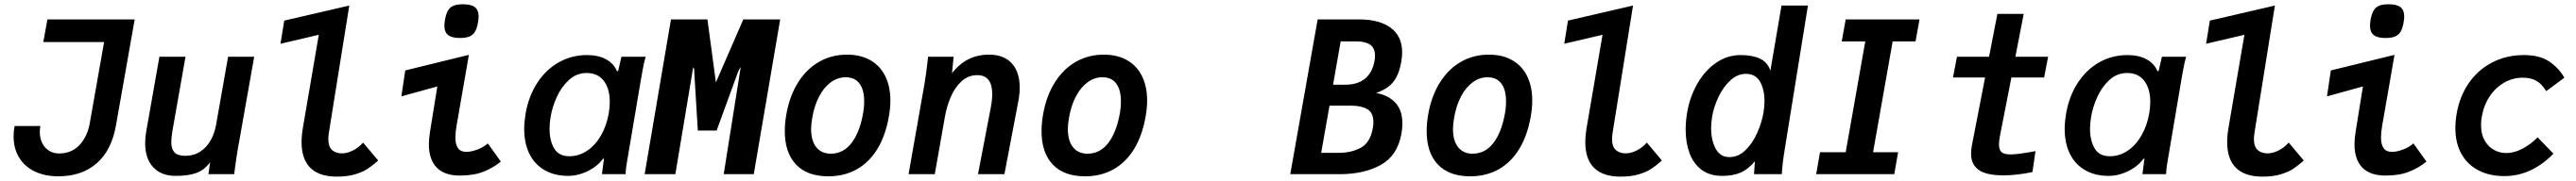

<svg xmlns="http://www.w3.org/2000/svg" viewBox="-20 -816 12040 848"><path d="M43.5 -178Q43.5 -201 48 -225.5H168.5Q166 -209.5 166 -198.5Q166 -169 177.2 -146Q188.5 -123 209 -110Q229.5 -97 256 -97Q315 -97 351.8 -136.8Q388.5 -176.5 399.5 -238.5L466.5 -619H182.5L201.5 -725H609.5L522 -228.5Q501.5 -111.5 431.8 -50.8Q362 10 252.5 10Q189.5 10 142.2 -12.8Q95 -35.5 69.2 -78Q43.5 -120.5 43.5 -178Z M658.5 -145.5Q658.5 -172.5 663.5 -200.5L725 -550H847L786.5 -206.5Q780.5 -170.5 780.5 -150.5Q780.5 -118.5 795.2 -102.2Q810 -86 846.5 -86Q886 -86 916 -105.8Q946 -125.5 964.5 -158.5Q983 -191.5 990 -231.5L1046 -550H1168L1091 -114.5Q1084 -73.5 1080 -40.5Q1080.5 -46 1074.5 0H954L962 -55.5Q933.5 -18 896.2 -5Q859 8 801 8Q733.5 8 696 -32.5Q658.5 -73 658.5 -145.5Z M1389.5 -149.5Q1389.5 -180.5 1395.5 -216.5L1470 -653L1291 -611L1308.5 -719.5L1612.5 -790L1517 -193.5Q1514.5 -176 1514.5 -165Q1514.5 -129 1532 -113.2Q1549.5 -97.5 1578.5 -97.5Q1602.5 -97.5 1629.2 -110.8Q1656 -124 1677 -148L1747.5 -64Q1742.5 -60 1739 -56.5Q1717 -37.5 1696 -23.8Q1675 -10 1639.2 0.8Q1603.5 11.5 1554 11.5Q1472.5 11.5 1431 -29.2Q1389.5 -70 1389.5 -149.5Z M1984.5 -140.5Q1984.5 -163 1989.5 -197L2024 -411L1856 -364.5L1874 -486L2171.5 -559L2114 -227.5Q2108.5 -196 2108.5 -171.5Q2108.5 -139.5 2120.5 -122Q2132.5 -104.5 2160 -104.5Q2181.5 -104.5 2210.2 -115Q2239 -125.5 2260 -144L2321 -59Q2285 -29.5 2239.5 -11.5Q2194 6.5 2129.5 6.5Q2057 6.5 2020.8 -31.2Q1984.5 -69 1984.5 -140.5ZM2057 -695.5Q2057 -708.5 2060 -725Q2065 -752 2074.2 -767.2Q2083.5 -782.5 2099.8 -789.2Q2116 -796 2144 -796Q2182.5 -796 2199.8 -782.2Q2217 -768.5 2217 -738.5Q2217 -727.5 2213.5 -707.5Q2208.5 -681.5 2199.5 -666.8Q2190.5 -652 2174 -645Q2157.5 -638 2129.5 -638Q2091.5 -638 2074.2 -652Q2057 -666 2057 -695.5Z M2430 -212.5Q2430 -243 2436.5 -283.5Q2451 -366.5 2491.8 -428.8Q2532.5 -491 2592.5 -524.5Q2652.5 -558 2723 -558Q2777.5 -558 2813.5 -537.8Q2849.5 -517.5 2864 -481.5L2869.5 -485L2884.5 -550H2997.5Q2989 -519.5 2983.5 -487.8Q2978 -456 2977 -451.5L2912 -66.5L2909.5 -52Q2904.5 -24 2904 0H2793.5Q2798.5 -43 2801.5 -63L2803 -75.5L2794 -67Q2781 -49 2756.2 -31.5Q2731.5 -14 2699.8 -3Q2668 8 2636 8Q2572 8 2525.5 -18.8Q2479 -45.5 2454.5 -95.2Q2430 -145 2430 -212.5ZM2825.5 -286.5Q2830 -314.5 2830 -338.5Q2830 -400.5 2802 -437.2Q2774 -474 2722 -474Q2674.5 -474 2639 -441.2Q2603.5 -408.5 2582.2 -361.2Q2561 -314 2553.5 -268.5Q2548.5 -240 2548.5 -212.5Q2548.5 -157.5 2570 -120.8Q2591.5 -84 2641 -84Q2686 -84 2724.5 -110Q2763 -136 2789.2 -182Q2815.5 -228 2825.5 -286.5Z M3116 -725H3286.5L3326 -430L3454 -725H3626.5L3503 0H3362.5L3442 -501.5L3435.5 -492L3428.5 -476.5L3329.5 -204.5H3241.5L3225 -476.5L3224.5 -492L3220 -501.5L3136.5 0H2993Z M3648 -201.5Q3648 -241.5 3656 -284.5Q3671.5 -369 3711 -431.2Q3750.5 -493.5 3809 -526.8Q3867.5 -560 3938.5 -560Q4002 -560 4047.5 -534.2Q4093 -508.5 4117.2 -460Q4141.5 -411.5 4141.5 -344.5Q4141.5 -309 4134 -267.5Q4118.5 -180.5 4080.8 -118.2Q4043 -56 3984.8 -23Q3926.5 10 3851.5 10Q3752.5 10 3700.2 -45.5Q3648 -101 3648 -201.5ZM4013.5 -282.5Q4019 -312 4019 -341.5Q4019 -395.5 3997 -424.8Q3975 -454 3932.5 -454Q3895.5 -454 3863.5 -430.8Q3831.5 -407.5 3809 -365Q3786.5 -322.5 3776.5 -265.5Q3771 -235 3771 -211.5Q3771 -156.5 3795.2 -126.2Q3819.5 -96 3862.5 -96Q3921 -96 3959.2 -145.2Q3997.5 -194.5 4013.5 -282.5Z M4315 -525.5Q4315.5 -532.5 4317.5 -550H4437L4429.5 -473.5Q4465 -518 4507.5 -539Q4550 -560 4603 -560Q4672 -560 4709 -519.2Q4746 -478.5 4746 -405.5Q4746 -374.5 4739.5 -341.5L4674.5 0H4551L4610.5 -310.5Q4617.5 -347.5 4617.5 -375Q4617.5 -464 4547.5 -464Q4505.5 -464 4474.2 -435.2Q4443 -406.5 4424 -362.5Q4405 -318.5 4396.5 -269.5L4349 0H4226.5L4301.5 -426.5Q4308 -464.5 4315 -525.5Z M4848 -201.5Q4848 -241.5 4856 -284.5Q4871.5 -369 4911 -431.2Q4950.5 -493.5 5009 -526.8Q5067.5 -560 5138.5 -560Q5202 -560 5247.5 -534.2Q5293 -508.5 5317.2 -460Q5341.5 -411.5 5341.5 -344.5Q5341.5 -309 5334 -267.5Q5318.5 -180.5 5280.8 -118.2Q5243 -56 5184.8 -23Q5126.5 10 5051.5 10Q4952.5 10 4900.2 -45.5Q4848 -101 4848 -201.5ZM5213.5 -282.5Q5219 -312 5219 -341.5Q5219 -395.5 5197 -424.8Q5175 -454 5132.5 -454Q5095.5 -454 5063.5 -430.8Q5031.5 -407.5 5009 -365Q4986.5 -322.5 4976.5 -265.5Q4971 -235 4971 -211.5Q4971 -156.5 4995.2 -126.2Q5019.5 -96 5062.5 -96Q5121 -96 5159.2 -145.2Q5197.5 -194.5 5213.5 -282.5Z M6138.5 -725H6334.5Q6426.5 -725 6480 -685.8Q6533.5 -646.5 6533.5 -570Q6533.5 -551.5 6529.5 -527.5Q6522 -484 6507 -455.5Q6492 -427 6469 -409.8Q6446 -392.5 6411.5 -380Q6464 -372.5 6499.2 -337.5Q6534.5 -302.5 6534.5 -236.5Q6534.5 -215 6530 -189.5Q6512 -87 6433.8 -43.5Q6355.5 0 6242.5 0H6010.5ZM6396.5 -216.5Q6399 -229 6399 -244Q6399 -288 6370.8 -304.5Q6342.5 -321 6295 -321H6194L6155 -100H6237.5Q6296.5 -100 6340.5 -124Q6384.5 -148 6396.5 -216.5ZM6404.5 -531.5Q6406.5 -543 6406.5 -555Q6406.5 -590.5 6384.5 -606.2Q6362.5 -622 6321 -622H6246L6210.5 -419H6265.5Q6384 -419 6404.5 -531.5Z M6648 -201.5Q6648 -241.5 6656 -284.5Q6671.5 -369 6711 -431.2Q6750.5 -493.5 6809 -526.8Q6867.5 -560 6938.5 -560Q7002 -560 7047.5 -534.2Q7093 -508.5 7117.2 -460Q7141.5 -411.5 7141.5 -344.5Q7141.5 -309 7134 -267.5Q7118.5 -180.5 7080.8 -118.2Q7043 -56 6984.8 -23Q6926.5 10 6851.5 10Q6752.5 10 6700.2 -45.5Q6648 -101 6648 -201.5ZM7013.5 -282.5Q7019 -312 7019 -341.5Q7019 -395.5 6997 -424.8Q6975 -454 6932.5 -454Q6895.5 -454 6863.5 -430.8Q6831.5 -407.5 6809 -365Q6786.5 -322.5 6776.5 -265.5Q6771 -235 6771 -211.5Q6771 -156.5 6795.2 -126.2Q6819.5 -96 6862.5 -96Q6921 -96 6959.2 -145.2Q6997.5 -194.5 7013.5 -282.5Z M7389.5 -149.5Q7389.5 -180.5 7395.5 -216.5L7470 -653L7291 -611L7308.5 -719.5L7612.5 -790L7517 -193.5Q7514.5 -176 7514.5 -165Q7514.5 -129 7532 -113.2Q7549.5 -97.5 7578.5 -97.5Q7602.5 -97.5 7629.2 -110.8Q7656 -124 7677 -148L7747.5 -64Q7742.5 -60 7739 -56.5Q7717 -37.5 7696 -23.8Q7675 -10 7639.2 0.8Q7603.5 11.5 7554 11.5Q7472.5 11.5 7431 -29.2Q7389.5 -70 7389.5 -149.5Z M7858.5 -208.5Q7858.5 -249.5 7866 -291.5Q7878.5 -363.5 7913.5 -424.5Q7948.5 -485.5 8000.8 -521.8Q8053 -558 8115.5 -558Q8170 -558 8205.5 -541.5Q8241 -525 8254.5 -485L8306.5 -790H8430L8322.5 -122Q8310 -46.5 8308 0H8178L8182 -60.5Q8151 -23 8115.8 -7.5Q8080.5 8 8028.5 8Q7971 8 7933 -20.5Q7895 -49 7876.8 -98Q7858.5 -147 7858.5 -208.5ZM8222 -286.5Q8227 -316.5 8227 -341.5Q8227 -397 8206 -433.5Q8185 -470 8140 -470Q8100.5 -470 8067.5 -439.5Q8034.5 -409 8012.5 -363Q7990.5 -317 7982.5 -271.5Q7977.5 -241.5 7977.5 -216.5Q7977.5 -159 7998.8 -119.5Q8020 -80 8063 -80Q8104.5 -80 8137.8 -112.2Q8171 -144.5 8192.2 -192Q8213.5 -239.5 8222 -286.5Z M8486.5 -103H8606.5L8698 -622H8588L8606.5 -725H8951.5L8933 -622H8826L8734.5 -103H8851.5L8833.5 0H8468.5Z M9192.5 -96Q9192.5 -113 9196.5 -135.5L9258 -453H9108L9126.5 -550H9276.5L9315.5 -751H9438.5L9399.5 -550H9552.5L9534 -453H9381L9327.5 -179.5Q9323 -155.5 9323 -139.5Q9323 -112.5 9335.8 -102.5Q9348.5 -92.5 9376.5 -92.5Q9412.5 -92.5 9493.5 -108L9479.5 -10Q9407 5.5 9343.5 5.5Q9263 5.5 9227.8 -20.2Q9192.5 -46 9192.5 -96Z M9630 -212.5Q9630 -243 9636.5 -283.5Q9651 -366.5 9691.8 -428.8Q9732.5 -491 9792.5 -524.5Q9852.5 -558 9923 -558Q9977.5 -558 10013.5 -537.8Q10049.5 -517.5 10064 -481.5L10069.5 -485L10084.5 -550H10197.5Q10189 -519.5 10183.5 -487.8Q10178 -456 10177 -451.5L10112 -66.5L10109.5 -52Q10104.5 -24 10104 0H9993.5Q9998.5 -43 10001.5 -63L10003 -75.5L9994 -67Q9981 -49 9956.2 -31.5Q9931.5 -14 9899.8 -3Q9868 8 9836 8Q9772 8 9725.5 -18.8Q9679 -45.5 9654.5 -95.2Q9630 -145 9630 -212.5ZM10025.5 -286.5Q10030 -314.5 10030 -338.5Q10030 -400.5 10002 -437.2Q9974 -474 9922 -474Q9874.5 -474 9839 -441.2Q9803.5 -408.5 9782.2 -361.2Q9761 -314 9753.5 -268.5Q9748.5 -240 9748.5 -212.5Q9748.5 -157.5 9770 -120.8Q9791.5 -84 9841 -84Q9886 -84 9924.5 -110Q9963 -136 9989.2 -182Q10015.5 -228 10025.5 -286.5Z M10389.5 -149.5Q10389.5 -180.5 10395.5 -216.5L10470 -653L10291 -611L10308.5 -719.5L10612.5 -790L10517 -193.5Q10514.5 -176 10514.5 -165Q10514.5 -129 10532 -113.2Q10549.5 -97.5 10578.5 -97.5Q10602.5 -97.5 10629.2 -110.8Q10656 -124 10677 -148L10747.5 -64Q10742.5 -60 10739 -56.5Q10717 -37.5 10696 -23.8Q10675 -10 10639.2 0.8Q10603.5 11.5 10554 11.5Q10472.5 11.5 10431 -29.2Q10389.5 -70 10389.5 -149.5Z M10984.5 -140.5Q10984.5 -163 10989.5 -197L11024 -411L10856 -364.5L10874 -486L11171.5 -559L11114 -227.5Q11108.5 -196 11108.5 -171.5Q11108.5 -139.5 11120.5 -122Q11132.5 -104.5 11160 -104.5Q11181.5 -104.5 11210.2 -115Q11239 -125.5 11260 -144L11321 -59Q11285 -29.5 11239.5 -11.5Q11194 6.5 11129.5 6.5Q11057 6.5 11020.8 -31.2Q10984.5 -69 10984.5 -140.5ZM11057 -695.5Q11057 -708.5 11060 -725Q11065 -752 11074.2 -767.2Q11083.5 -782.5 11099.8 -789.2Q11116 -796 11144 -796Q11182.5 -796 11199.8 -782.2Q11217 -768.5 11217 -738.5Q11217 -727.5 11213.5 -707.5Q11208.5 -681.5 11199.5 -666.8Q11190.5 -652 11174 -645Q11157.5 -638 11129.5 -638Q11091.5 -638 11074.2 -652Q11057 -666 11057 -695.5Z M11456 -216Q11456 -247.5 11462 -283.5Q11476.5 -366.5 11520 -428.5Q11563.5 -490.5 11629.8 -524.2Q11696 -558 11777 -558Q11850 -558 11894.2 -528.2Q11938.5 -498.5 11965.5 -452L11880.5 -389Q11861 -422 11835.5 -437Q11810 -452 11771 -452Q11725 -452 11684.8 -429.2Q11644.5 -406.5 11616.8 -365Q11589 -323.5 11579.5 -269.5Q11576 -250 11576 -230Q11576 -188.5 11592.2 -159Q11608.5 -129.5 11635.5 -114.2Q11662.5 -99 11694 -99Q11731.5 -99 11771 -120.2Q11810.5 -141.5 11840.5 -172.5L11914.5 -96Q11811.5 9 11685 9Q11616.5 9 11564.8 -17.5Q11513 -44 11484.5 -94.8Q11456 -145.5 11456 -216Z"/></svg>

Font: JuliaMono BoldItalic
Style: Regular
Weight: 700
Italic angle: -9°
Monospace: yes
Designer: cormullion
Foundry: corm
Version: Version 0.049; ttfautohint (v1.8.4)